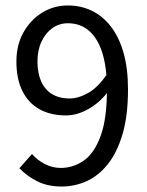

<svg xmlns="http://www.w3.org/2000/svg" viewBox="-20 -670 537 702"><path d="M205 12Q154 12 115.5 -7.5Q77 -27 51 -55L97 -107Q117 -84 144.5 -70Q172 -56 202 -56Q248 -56 286.5 -83Q325 -110 348 -173Q371 -236 371 -343Q371 -422 354.5 -475.5Q338 -529 306 -557Q274 -585 228 -585Q197 -585 172 -567.5Q147 -550 132 -518.5Q117 -487 117 -445Q117 -404 130 -373.5Q143 -343 169.5 -326.5Q196 -310 235 -310Q267 -310 303 -330.5Q339 -351 372 -400L375 -335Q345 -295 303.5 -271.5Q262 -248 221 -248Q166 -248 125.5 -270Q85 -292 62.5 -336Q40 -380 40 -445Q40 -506 66 -552Q92 -598 134.5 -624Q177 -650 228 -650Q275 -650 315 -631Q355 -612 385 -573.5Q415 -535 431.5 -477.5Q448 -420 448 -343Q448 -247 428 -179.5Q408 -112 374 -69.5Q340 -27 296.5 -7.5Q253 12 205 12Z"/></svg>

Font: Mada
Style: Regular
Weight: 400
Designer: Khaled Hosny
Version: Version 1.5